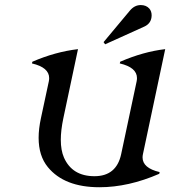

<svg xmlns="http://www.w3.org/2000/svg" viewBox="-20 -745 686 774"><path d="M547.4 -724.6Q569.3 -724.6 582 -710.4Q591.3 -699.7 591.3 -683.1Q591.3 -679.7 590.8 -675.8Q587.4 -649.4 561.5 -637.7L403.8 -566.4L397.5 -575.2L503.9 -702.6Q522.5 -724.6 547.4 -724.6ZM380.9 9.8Q239.3 9.8 172.9 -71.3Q135.7 -116.7 135.7 -189.5Q135.7 -225.6 145 -268.6L176.8 -417Q178.2 -423.8 178.2 -430.2Q178.2 -473.1 108.9 -489.3L110.4 -496.1Q202.6 -536.1 294.4 -546.9L235.4 -268.6Q225.1 -219.7 225.1 -181.6Q225.1 -139.2 237.8 -109.9Q271 -34.7 360.8 -34.7Q449.2 -34.7 468.3 -123L530.8 -417Q532.2 -423.8 532.2 -430.2Q532.2 -473.1 462.9 -489.3L464.4 -496.1Q557.6 -536.6 646 -546.9L556.2 -123.5Q554.7 -116.7 554.7 -110.4Q554.7 -67.4 623.5 -51.3L622.1 -44.4Q497.6 9.8 380.9 9.8Z"/></svg>

Font: Modern Antiqua
Style: Book Oblique
Weight: 400
Italic angle: -12°
Designer: Wojciech Kalinowski "wmk69" (wmk69@o2.pl)
Foundry: Wojciech Kalinowski "wmk69" (wmk69@o2.pl)
Version: Version 3.1.0; 2021-05-28